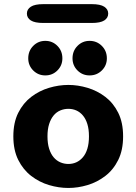

<svg xmlns="http://www.w3.org/2000/svg" viewBox="-20 -898 659 928"><path d="M310.5 10.5Q264 10.5 217 -3.5Q170 -17.5 131 -47.5Q92 -77.5 68.2 -125Q44.5 -172.5 44.5 -239Q44.5 -305.5 68.2 -352.8Q92 -400 131 -429.8Q170 -459.5 217 -473.5Q264 -487.5 310.5 -487.5Q356.5 -487.5 403.2 -473.5Q450 -459.5 489 -429.8Q528 -400 551.5 -352.8Q575 -305.5 575 -239Q575 -172.5 551.5 -125Q528 -77.5 489 -47.5Q450 -17.5 403.2 -3.5Q356.5 10.5 310.5 10.5ZM310.5 -105.5Q331 -105.5 348.8 -113.5Q366.5 -121.5 380.5 -137.8Q394.5 -154 402.2 -179.2Q410 -204.5 410 -239Q410 -273.5 402.2 -298.5Q394.5 -323.5 380.5 -340Q366.5 -356.5 348.8 -364.2Q331 -372 310.5 -372Q290 -372 271.5 -364.2Q253 -356.5 239.2 -340Q225.5 -323.5 217.5 -298.5Q209.5 -273.5 209.5 -239Q209.5 -204.5 217.5 -179.2Q225.5 -154 239.2 -137.8Q253 -121.5 271.5 -113.5Q290 -105.5 310.5 -105.5ZM199 -533.5Q164.5 -533.5 140.5 -557.5Q116.5 -581.5 116.5 -616Q116.5 -652 140.5 -676.2Q164.5 -700.5 199 -700.5Q233.5 -700.5 257.5 -676.2Q281.5 -652 281.5 -616Q281.5 -581.5 257.5 -557.5Q233.5 -533.5 199 -533.5ZM413 -533.5Q378.5 -533.5 354.5 -557.5Q330.5 -581.5 330.5 -616Q330.5 -652 354.5 -676.2Q378.5 -700.5 413 -700.5Q448 -700.5 472.2 -676.2Q496.5 -652 496.5 -616Q496.5 -581.5 472.2 -557.5Q448 -533.5 413 -533.5ZM110 -832.5Q110 -853 129 -865.5Q148 -878 189.5 -878H423.5Q465 -878 484 -865.5Q503 -853 503 -832.5Q503 -811.5 484 -799.2Q465 -787 423.5 -787H189.5Q148 -787 129 -799.2Q110 -811.5 110 -832.5Z"/></svg>

Font: Sono Monospace
Style: Bold
Weight: 700
Designer: Tyler Finck
Foundry: Tyler Finck
Version: Version 2.112